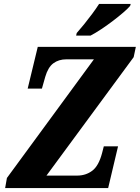

<svg xmlns="http://www.w3.org/2000/svg" viewBox="-20 -951 707 971"><path d="M6 0 15 -51 455 -651H316Q277 -651 250 -631Q223 -611 209 -563L192 -503H120L171 -714H667L656 -662L215 -63H370Q414 -63 446.5 -87.5Q479 -112 496 -176L505 -211H577L527 0ZM365 -771 368 -784Q385 -803 406 -829Q427 -855 447 -882Q467 -909 481 -931H641L638 -921Q627 -908 604.5 -888.5Q582 -869 552.5 -846.5Q523 -824 493 -804Q463 -784 438 -771Z"/></svg>

Font: Noto Serif Condensed ExtraBold
Style: Italic
Weight: 800
Width: 3
Italic angle: -12°
Designer: Monotype Design Team
Foundry: Monotype Imaging Inc.
Version: Version 2.014; ttfautohint (v1.8.4.7-5d5b)